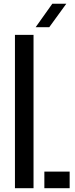

<svg xmlns="http://www.w3.org/2000/svg" viewBox="-20 -982 391 1002"><path d="M58 0V-800H155V0ZM211.5 0V-86.5H343.5V0ZM166 -840 253 -962.5H326L237 -840Z"/></svg>

Font: Big Shoulders Stencil Text SemiBold
Style: Regular
Weight: 600
Designer: Patric King
Foundry: XO Type Co
Version: Version 1.000